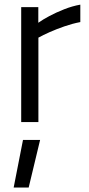

<svg xmlns="http://www.w3.org/2000/svg" viewBox="-20 -531 386 835"><path d="M72.2 0V-500H146.6V-432Q165.2 -445.4 194.5 -461.1Q223.9 -476.8 259.2 -490.7Q294.5 -504.6 329.3 -510.8V-435Q294.9 -428.4 260.2 -416.4Q225.5 -404.4 196 -391.3Q166.5 -378.1 147 -367.3V0ZM39.4 284.7 80 77.6H154.4L104.7 284.7Z"/></svg>

Font: Titillium Web
Style: Bold
Weight: 700
Designer: Mohamed Gaber, Accademia di Belle Arti di Urbino
Foundry: Kief Type Foundry, Accademia di Belle Arti di Urbino
Version: Version 3.000